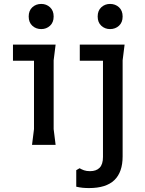

<svg xmlns="http://www.w3.org/2000/svg" viewBox="-20 -737 740 977"><path d="M190 -589Q163 -589 144.5 -606Q126 -623 126 -653Q126 -683 144.5 -700Q163 -717 190 -717Q216 -717 234.5 -700Q253 -683 253 -653Q253 -623 234.5 -606Q216 -589 190 -589ZM143 0 153 -80V-428H46V-510H263L253 -430V-80L263 0ZM540 -589Q514 -589 495.5 -606Q477 -623 477 -653Q477 -683 495.5 -700Q514 -717 540 -717Q567 -717 585.5 -700Q604 -683 604 -653Q604 -623 585.5 -606Q567 -589 540 -589ZM385 119Q395 125 407.5 129.5Q420 134 438 134Q470 134 487 116.5Q504 99 504 62V-428H386V-510H614L604 -430V59Q604 139 562 179.5Q520 220 433 220Q416 220 400.5 218.5Q385 217 368 213V129Z"/></svg>

Font: AR One Sans Medium
Style: Regular
Weight: 500
Designer: Niteesh Yadav
Foundry: Niteesh Yadav
Version: Version 1.001;gftools[0.9.33]